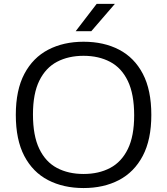

<svg xmlns="http://www.w3.org/2000/svg" viewBox="-20 -966 867 996"><path d="M413.5 9.5Q308.5 9.5 229.2 -31.8Q150 -73 106 -157Q62 -241 62 -370Q62 -499 106.5 -583Q151 -667 230.2 -708.2Q309.5 -749.5 413.5 -749.5Q519 -749.5 598 -708.2Q677 -667 721 -583Q765 -499 765 -370Q765 -241.5 720.5 -157.2Q676 -73 597 -31.8Q518 9.5 413.5 9.5ZM413.5 -63.5Q492.5 -63.5 551.5 -94.8Q610.5 -126 643.2 -193Q676 -260 676 -367.5Q676 -477.5 643.2 -545.8Q610.5 -614 551.2 -645.2Q492 -676.5 413.5 -676.5Q335 -676.5 276 -645.5Q217 -614.5 184 -547.5Q151 -480.5 151 -372.5Q151 -262 183.8 -194Q216.5 -126 275.5 -94.8Q334.5 -63.5 413.5 -63.5ZM372.5 -804 481.5 -946H576L453.5 -804Z"/></svg>

Font: Encode Sans Exp
Style: Regular
Weight: 400
Width: 7
Designer: Multiple Designers
Foundry: Impallari Type
Version: Version 3.002; ttfautohint (v1.8.3) -l 8 -r 50 -G 200 -x 14 